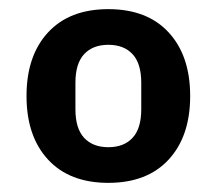

<svg xmlns="http://www.w3.org/2000/svg" viewBox="-20 -724 473 420"><path d="M217 -324Q132 -324 85 -375Q38 -426 38 -514Q38 -602 85 -653Q132 -704 217 -704Q302 -704 349 -653Q396 -602 396 -514Q396 -426 349 -375Q302 -324 217 -324ZM217 -402Q251 -402 270 -422.5Q289 -443 289 -485V-543Q289 -585 270 -605.5Q251 -626 217 -626Q183 -626 164 -605.5Q145 -585 145 -543V-485Q145 -443 164 -422.5Q183 -402 217 -402Z"/></svg>

Font: IBM Plex Arabic
Style: Bold
Weight: 700
Designer: Mike Abbink, Paul van der Laan, Pieter van Rosmalen, Wael Morcos, Khajak Apelian
Foundry: Bold Monday
Version: Version 1.0